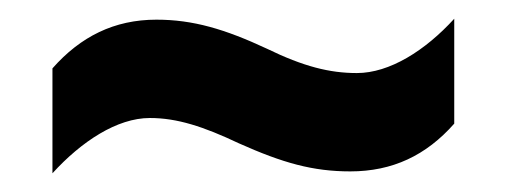

<svg xmlns="http://www.w3.org/2000/svg" viewBox="-20 -539 541 205"><path d="M235 -386C282 -365 314 -356 354 -356C399 -356 435 -373 465 -407V-519C434 -485 396 -461 361 -461C332 -461 304 -468 265 -487C220 -508 186 -518 147 -518C102 -518 66 -500 36 -466V-354C67 -388 105 -413 140 -413C169 -413 197 -404 235 -386Z"/></svg>

Font: Noto Sans Kannada UI Condensed
Style: Bold
Weight: 700
Width: 3
Designer: Jelle Bosma - Monotype Design Team
Foundry: Monotype Imaging Inc.
Version: Version 2.005